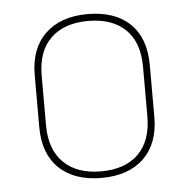

<svg xmlns="http://www.w3.org/2000/svg" viewBox="-43 -532 575 585"><g transform="rotate(-5 245.0 -239.5)"><path d="M245 11Q162 11 115.5 -33.5Q69 -78 69 -160V-319Q69 -400 116 -445Q163 -490 245 -490Q329 -490 375 -445.5Q421 -401 421 -319V-160Q421 -79 374.5 -34Q328 11 245 11ZM245 -9Q319 -9 359.5 -49Q400 -89 400 -164V-315Q400 -390 359.5 -429.5Q319 -469 245 -469Q172 -469 131 -429.5Q90 -390 90 -315V-164Q90 -89 131 -49Q172 -9 245 -9Z"/></g></svg>

Font: Sofia Sans Semi Condensed Thin
Style: Regular
Weight: 250
Version: Version 4.100